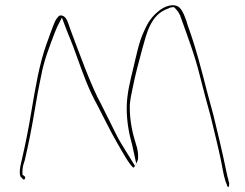

<svg xmlns="http://www.w3.org/2000/svg" viewBox="-20 -687 950 744"><path d="M63 1C69 7 73 14 77 4V3C80 -2 76 -3 67 -10V-24C67 -39 71 -51 76 -66C90 -125 103 -191 114 -257L126 -326C130 -349 135 -370 139 -391C150 -452 172 -507 192 -560C196 -569 199 -578 203 -586L220 -619L233 -584C247 -546 254 -535 277 -470C307 -387 322 -344 358 -278C384 -228 407 -180 433 -135C445 -115 480 -49 497 -37C498 -38 500 -39 503 -44L446 -137C434 -157 423 -181 411 -205L372 -283C333 -353 286 -485 256 -564C243 -598 241 -618 223 -626H221C209 -633 199 -614 194 -606C182 -579 171 -545 159 -513C132 -437 117 -346 102 -258C92 -195 78 -126 65 -70C57 -39 52 -7 63 1ZM471 -268C471 -216 480 -168 492 -126L508 -53C511 -60 515 -68 515 -72C516 -89 514 -108 507 -128C494 -168 483 -218 483 -268C482 -293 489 -321 494 -346C504 -397 519 -452 532 -500C548 -556 563 -631 632 -654C633 -654 639 -659 648 -659H654L656 -658C664 -648 670 -645 678 -627H679V-624C705 -551 735 -473 754 -395C767 -343 781 -291 796 -237L817 -150C824 -122 829 -98 834 -76C842 -40 845 -11 854 16L859 28C859 32 860 33 862 36C868 42 868 30 868 22L865 12V10C863 4 860 -7 857 -23C843 -92 824 -171 807 -241L785 -322C762 -411 740 -500 708 -587C700 -616 688 -647 674 -659C653 -675 620 -664 597 -646C570 -624 556 -606 539 -568C519 -527 509 -475 497 -425C485 -376 471 -322 471 -268ZM504 -47 509 -48C509 -49 505 -48 504 -48ZM854 16Z"/></svg>

Font: Stray Cat
Style: HlExt
Weight: 100
Version: Version 1.0